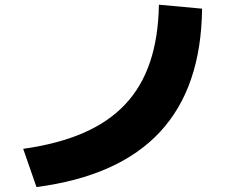

<svg xmlns="http://www.w3.org/2000/svg" viewBox="-20 -756 978 804"><path d="M77.1 -132.8 132.8 27.3C592.8 -33.2 821.3 -279.3 826.2 -719.7L645.5 -736.3C638.7 -372.1 463.9 -187.5 77.1 -132.8Z"/></svg>

Font: Pretendard Black
Style: Regular
Weight: 900
Designer: Base glyphs from Inter by Rasmus Andersson; Hangeul glyphs from Noto Sans CJK(Source Han Sans) by Jang Soo-young and Kan
Foundry: Kil Hyung-jin
Version: Version 1.309;Glyphs 3.2 (3225)